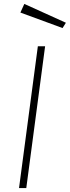

<svg xmlns="http://www.w3.org/2000/svg" viewBox="-20 -959 356 979"><path d="M104 -939 84 -895 299 -816 316 -843ZM173 -723 77 0H114L210 -723Z"/></svg>

Font: United Sans Thin
Style: Italic
Weight: 100
Italic angle: -8°
Designer: Pablo Impallari, Rodrigo Fuenzalida (Modified by Dan O. Williams)
Version: Version 1.000;PS 001.000;hotconv 1.0.88;makeotf.lib2.5.64775